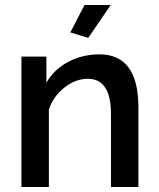

<svg xmlns="http://www.w3.org/2000/svg" viewBox="-20 -750 637 770"><path d="M424 -730 334 -598 262 -620 319 -730ZM535 -319V0H425V-293Q425 -434 332 -434Q283 -434 238.5 -399Q194 -364 176 -311V0H66V-523H166V-418Q196 -471 253 -501.5Q310 -532 379 -532Q535 -532 535 -319Z"/></svg>

Font: Raleway
Style: Regular
Weight: 600
Designer: Matt McInerney, Pablo Impallari, Rodrigo Fuenzalida
Foundry: Matt McInerney, Pablo Impallari, Rodrigo Fuenzalida
Version: Version 1.000;PS 001.001;hotconv 1.0.56; ttfautohint (v1.5)